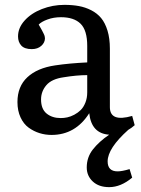

<svg xmlns="http://www.w3.org/2000/svg" viewBox="-20 -541 579 790"><path d="M463.9 164.1Q481.9 164.1 513.2 154.8L523.9 189.9Q477.1 229 429.2 229Q386.7 229 361.8 205.8Q336.9 182.6 336.9 147.9Q336.9 106 362.3 73.7Q387.7 41.5 429.2 13.2Q356 8.3 347.2 -75.2Q290.5 14.2 191.9 14.2Q166.5 14.2 142.8 6.8Q119.1 -0.5 98.1 -15.6Q77.1 -30.8 64.5 -58.1Q51.8 -85.4 51.8 -121.1Q51.8 -185.1 92.5 -223.1Q133.3 -261.2 207 -272Q266.1 -280.8 338.9 -284.2V-352.1Q338.9 -416.5 311.5 -443.4Q284.2 -470.2 231 -470.2Q200.7 -470.2 175.5 -460.9Q150.4 -451.7 139.2 -439.9Q140.1 -438 145.3 -429.2Q150.4 -420.4 152.6 -416.3Q154.8 -412.1 158.4 -405Q162.1 -397.9 163.6 -392.8Q165 -387.7 165 -383.8Q165 -365.7 149.9 -352.3Q134.8 -338.9 110.8 -338.9Q81.1 -338.9 67.6 -353.5Q54.2 -368.2 54.2 -391.1Q54.2 -426.3 81.1 -456.3Q107.9 -486.3 152.1 -503.7Q196.3 -521 245.1 -521Q277.8 -521 304.4 -516.1Q331.1 -511.2 355.5 -498.8Q379.9 -486.3 396.2 -466.6Q412.6 -446.8 422.4 -414.8Q432.1 -382.8 432.1 -340.8V-100.1Q432.1 -37.6 523.9 -64L534.2 -25.9Q520.5 -13.7 507.8 -6.8Q422.9 69.3 422.9 123Q422.9 164.1 463.9 164.1ZM338.9 -161.1V-231.9Q295.9 -231.9 242.2 -223.1Q192.9 -216.3 170.9 -190.7Q148.9 -165 148.9 -131.8Q148.9 -92.3 171.9 -73.7Q194.8 -55.2 230 -55.2Q243.2 -55.2 256.8 -58.1Q270.5 -61 285.4 -68.8Q300.3 -76.7 312 -88.1Q323.7 -99.6 331.3 -118.7Q338.9 -137.7 338.9 -161.1Z"/></svg>

Font: Literata Book
Style: Regular
Weight: 400
Designer: Latin by Veronika Burian and Jose Scaglione. Greek by Irene Vlachou. Cyrillic by Vera Evstafieva
Foundry: TypeTogether
Version: Version 2.003;PS 002.003;hotconv 1.0.88;makeotf.lib2.5.64775